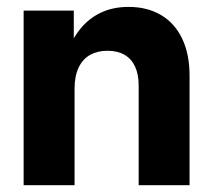

<svg xmlns="http://www.w3.org/2000/svg" viewBox="-20 -547 630 567"><path d="M200.2 0H49.8V-515.6H197.9V-380.4H173.3Q189.9 -427.1 215.4 -459.5Q240.9 -491.9 277 -509.2Q313 -526.6 359.8 -526.6Q415 -526.6 455.5 -502.6Q496 -478.7 517.9 -433Q539.8 -387.3 539.8 -323.2V0H389.5V-294.5Q389.5 -327.8 378.7 -350.7Q368 -373.5 347.4 -385.3Q326.8 -397.1 297.6 -397.1Q268.2 -397.1 246.3 -385Q224.4 -372.9 212.3 -347.7Q200.2 -322.5 200.2 -284.8Z"/></svg>

Font: Intratopia Thin
Style: Regular
Weight: 100
Designer: Rasmus Andersson
Foundry: rsms
Version: Version 3.000;Glyphs 3.2.3 (3260)